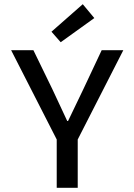

<svg xmlns="http://www.w3.org/2000/svg" viewBox="-20 -894 640 914"><path d="M250 0V-230L33 -655H139L229 -470Q237 -453 261.5 -400.5Q286 -348 300 -318H304Q373 -462 377 -470L464 -655H567L350 -230V0ZM269 -693 225 -743 374 -874 429 -808Z"/></svg>

Font: TypoPRO Source Code Pro
Style: Regular
Weight: 500
Monospace: yes
Designer: Paul D. Hunt, Teo Tuominen
Foundry: Adobe Systems Incorporated
Version: Version 2.010;PS 1.0;hotconv 1.0.84;makeotf.lib2.5.63406